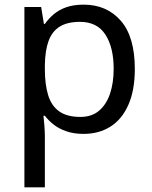

<svg xmlns="http://www.w3.org/2000/svg" viewBox="-20 -566 655 826"><path d="M340 -546Q439 -546 499.5 -477Q560 -408 560 -269Q560 -178 532.5 -115.5Q505 -53 455.5 -21.5Q406 10 339 10Q298 10 266 -1Q234 -12 211.5 -29.5Q189 -47 173 -68H167Q169 -51 171 -25Q173 1 173 20V240H85V-536H157L169 -463H173Q189 -486 211.5 -505Q234 -524 265.5 -535Q297 -546 340 -546ZM324 -472Q270 -472 237 -451.5Q204 -431 189 -390Q174 -349 173 -286V-269Q173 -203 187 -157Q201 -111 234.5 -87Q268 -63 326 -63Q375 -63 406.5 -90Q438 -117 453.5 -163.5Q469 -210 469 -270Q469 -362 433.5 -417Q398 -472 324 -472Z"/></svg>

Font: usinhala25
Style: Book
Weight: 400
Designer: Jelle Bosma - Monotype Design Team
Foundry: Monotype Imaging Inc.
Version: Version 2.003